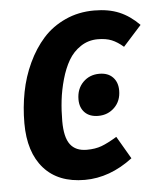

<svg xmlns="http://www.w3.org/2000/svg" viewBox="-45 -583 532 638"><g transform="rotate(-5 221.0 -264.0)"><path d="M292 -543Q340.3 -543 375.7 -528.1Q411.1 -513.2 441.9 -481.9L380.9 -414.1Q361.3 -431.2 342.3 -439Q323.2 -446.8 295.9 -446.8Q264.2 -446.8 238.8 -429.9Q213.4 -413.1 198 -386.5Q182.6 -359.9 172.6 -324.5Q162.6 -289.1 158.7 -255.1Q154.8 -221.2 154.8 -186Q154.8 -131.8 172.9 -107.9Q190.9 -84 228 -84Q256.3 -84 277.3 -91.8Q298.3 -99.6 329.1 -118.2L373 -43Q296.4 15.1 212.9 15.1Q124.5 15.1 76.7 -38.8Q28.8 -92.8 28.8 -189.9Q28.8 -243.2 38.6 -293.5Q48.3 -343.8 69.6 -389.2Q90.8 -434.6 121.3 -468.8Q151.9 -502.9 195.8 -522.9Q239.7 -543 292 -543ZM275.9 -192.9Q247.1 -192.9 231 -209.2Q214.8 -225.6 214.8 -252.9Q214.8 -288.1 236.6 -310.1Q258.3 -332 291 -332Q319.8 -332 335.9 -315.4Q352.1 -298.8 352.1 -271Q352.1 -236.3 330.1 -214.6Q308.1 -192.9 275.9 -192.9Z"/></g></svg>

Font: Fira Sans Compressed Medium
Style: Italic
Weight: 500
Width: 3
Italic angle: -8°
Designer: Carrois Corporate & Edenspiekermann AG
Foundry: Carrois Corporate GbR & Edenspiekermann AG
Version: Version 4.203;PS 004.203;hotconv 1.0.88;makeotf.lib2.5.64775